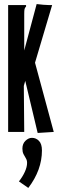

<svg xmlns="http://www.w3.org/2000/svg" viewBox="-20 -648 290 943"><path d="M104 -251 97 -226 99 0H20V-623H108V-616Q102 -610 100.5 -603Q99 -596 99 -579V-400L160 -628Q175 -626 194 -624.5Q213 -623 223 -623H236L152 -340L244 0L165 5ZM119 275 73 243Q91 220 102 196Q113 172 113 152Q113 139 107 129.5Q101 120 95.5 109Q90 98 90 82Q90 58 105 43.5Q120 29 137 29Q157 29 171.5 44Q186 59 186 91Q186 187 119 275Z"/></svg>

Font: Inconsolata UltraCondensed ExtraBold
Style: Regular
Weight: 800
Width: 1
Monospace: yes
Designer: Raph Levien, Cyreal, Brenton Simpson
Foundry: Raph Levien, Cyreal, Google
Version: Version 3.001; ttfautohint (v1.8.2.53-6de2)